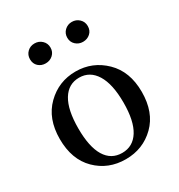

<svg xmlns="http://www.w3.org/2000/svg" viewBox="-187 -913 983 1054"><g transform="rotate(-30 304.5 -386.0)"><path d="M304.7 14.6Q194.3 14.6 119.6 -59.1Q44.9 -132.8 44.9 -262.7Q44.9 -391.6 121.1 -466.3Q197.3 -541 304.7 -541Q411.1 -541 487.8 -466.3Q564.5 -391.6 564.5 -262.7Q564.5 -132.8 489.3 -59.1Q414.1 14.6 304.7 14.6ZM304.7 -25.4Q373 -25.4 410.6 -85.4Q448.2 -145.5 448.2 -261.7Q448.2 -378.9 410.2 -440.4Q372.1 -502 304.7 -502Q236.3 -502 199.2 -440.9Q162.1 -379.9 162.1 -261.7Q162.1 -145.5 198.7 -85.4Q235.4 -25.4 304.7 -25.4ZM422.9 -661.1Q396.5 -661.1 377.4 -678.7Q358.4 -696.3 358.4 -723.6Q358.4 -751 377.4 -769Q396.5 -787.1 422.9 -787.1Q450.2 -787.1 469.2 -769Q488.3 -751 488.3 -723.6Q488.3 -695.3 469.2 -678.2Q450.2 -661.1 422.9 -661.1ZM122.1 -723.6Q122.1 -751 140.6 -769Q159.2 -787.1 186.5 -787.1Q213.9 -787.1 232.9 -769Q252 -751 252 -723.6Q252 -696.3 232.9 -678.7Q213.9 -661.1 186.5 -661.1Q159.2 -661.1 140.6 -678.2Q122.1 -695.3 122.1 -723.6Z"/></g></svg>

Font: GenYoMin TW TTF SemiBold
Style: Regular
Weight: 600
Version: Version 1.300